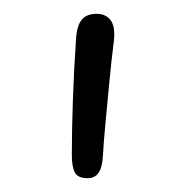

<svg xmlns="http://www.w3.org/2000/svg" viewBox="-20 -804 260 278"><path d="M90 -746Q91 -766 98 -775Q105 -784 120 -784Q133 -784 140 -775Q147 -766 145 -746Q141 -714 138 -682Q135 -650 132.5 -623.5Q130 -597 129 -578Q128 -561 122.5 -553.5Q117 -546 107 -546Q93 -546 88.5 -554Q84 -562 84 -580Q84 -614 85.5 -658.5Q87 -703 90 -746Z"/></svg>

Font: Playpen Sans ExtraLight
Style: Regular
Weight: 250
Designer: Laura Meseguer, Veronika Burian, José Scaglione
Foundry: TypeTogether
Version: Version 1.001